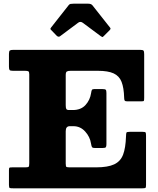

<svg xmlns="http://www.w3.org/2000/svg" viewBox="-20 -1020 858 1040"><path d="M115.5 -636.5H50Q35 -636.5 31.8 -641Q28.5 -645.5 28.5 -659.5V-728Q28.5 -743.5 33.8 -746.8Q39 -750 53.5 -750H738.5Q754 -750 757.5 -745.5Q761 -741 761 -726V-490.5Q761 -476.5 759.2 -473.8Q757.5 -471 743.5 -471H668.5Q657.5 -471 655 -476Q652.5 -481 652.5 -491Q651 -544.5 638.5 -576.5Q626 -608.5 595.5 -622.5Q565 -636.5 510 -636.5H363Q348.5 -636.5 342.2 -632.8Q336 -629 336 -613.5V-451Q336 -435 339.2 -429.5Q342.5 -424 354.5 -424H374.5Q418.5 -424 443.2 -451.2Q468 -478.5 473.5 -516Q475 -527 477.5 -532.2Q480 -537.5 490 -537.5H535Q549 -537.5 552.8 -533.8Q556.5 -530 556.5 -516V-239.5Q556.5 -226.5 553.2 -222.5Q550 -218.5 537 -218.5H493Q480.5 -218.5 477.8 -224.2Q475 -230 473 -242.5Q467.5 -279 441.2 -307.8Q415 -336.5 377.5 -336.5H358Q336 -336.5 336 -309.5V-134Q336 -117.5 340.5 -115.5Q345 -113.5 361.5 -113.5H500Q564 -113.5 598.5 -129.8Q633 -146 646.8 -182.5Q660.5 -219 662.5 -280.5Q663 -297.5 665 -301.8Q667 -306 684 -306H751.5Q766.5 -306 768.8 -302.2Q771 -298.5 771 -284V-19Q771 -5 768 -2.5Q765 0 751 0H52Q38 0 33.2 -1.5Q28.5 -3 28.5 -18V-98Q28.5 -110 31.5 -111.8Q34.5 -113.5 46.5 -113.5H115Q131.5 -113.5 135 -116.5Q138.5 -119.5 138.5 -136.5V-617Q138.5 -630.5 134 -633.5Q129.5 -636.5 115.5 -636.5ZM287 -826.5 259 -855.5Q253 -861 253 -863.5Q253 -866 257.5 -872L351.5 -991.5Q356 -997.5 361.8 -998.8Q367.5 -1000 378 -1000H457.5Q473.5 -1000 480.5 -991.5L576.5 -870Q582 -864.5 573.5 -856L542 -824.5Q536.5 -819 534.5 -819.2Q532.5 -819.5 526 -824L428.5 -896.5Q415.5 -906 403.5 -897L305 -823.5Q296.5 -817.5 287 -826.5Z"/></svg>

Font: Besley* Heavy
Style: Regular
Weight: 800
Designer: Owen Earl
Foundry: indestructible type*
Version: Version 3.000; ttfautohint (v1.8.3)